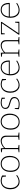

<svg xmlns="http://www.w3.org/2000/svg" viewBox="2416 -2986 577 5449"><g transform="rotate(-90 2704.5 -261.5)"><path d="M271 7Q211 7 163 -24.5Q115 -56 86.5 -114Q58 -172 58 -254Q58 -345 90.5 -406.5Q123 -468 176.5 -499Q230 -530 295 -530Q327 -530 370 -520Q413 -510 450 -488L447 -380H420L409 -476Q378 -491 346 -496.5Q314 -502 291 -502Q232 -502 187.5 -472.5Q143 -443 118 -387.5Q93 -332 93 -257Q93 -183 117.5 -130.5Q142 -78 183.5 -50Q225 -22 278 -22Q317 -22 360 -38.5Q403 -55 447 -89L462 -67Q413 -29 364 -11Q315 7 271 7Z M783 -530Q885 -530 945 -461.5Q1005 -393 1005 -271Q1005 -188 976.5 -125.5Q948 -63 895 -28Q842 7 767 7Q667 7 608.5 -59.5Q550 -126 550 -250Q550 -335 578.5 -398Q607 -461 659 -495.5Q711 -530 783 -530ZM781 -502Q688 -502 636.5 -434.5Q585 -367 585 -252Q585 -140 634 -80.5Q683 -21 770 -21Q866 -21 918 -88.5Q970 -156 970 -267Q970 -378 919.5 -440Q869 -502 781 -502Z M1108 0V-21L1196 -35V-486L1108 -500V-521L1221 -527L1227 -435Q1276 -484 1329.5 -507Q1383 -530 1430 -530Q1496 -530 1538.5 -490.5Q1581 -451 1579 -369V-35L1667 -21V0H1460V-21L1546 -35V-361Q1546 -433 1512.5 -467Q1479 -501 1423 -501Q1378 -501 1326.5 -477.5Q1275 -454 1229 -405V-35L1315 -21V0Z M1982 -530Q2084 -530 2144 -461.5Q2204 -393 2204 -271Q2204 -188 2175.5 -125.5Q2147 -63 2094 -28Q2041 7 1966 7Q1866 7 1807.5 -59.5Q1749 -126 1749 -250Q1749 -335 1777.5 -398Q1806 -461 1858 -495.5Q1910 -530 1982 -530ZM1980 -502Q1887 -502 1835.5 -434.5Q1784 -367 1784 -252Q1784 -140 1833 -80.5Q1882 -21 1969 -21Q2065 -21 2117 -88.5Q2169 -156 2169 -267Q2169 -378 2118.5 -440Q2068 -502 1980 -502Z M2368 -400Q2368 -361 2390.5 -339Q2413 -317 2448 -305Q2483 -293 2522.5 -282.5Q2562 -272 2597 -257.5Q2632 -243 2654 -216Q2676 -189 2676 -143Q2676 -93 2648.5 -59.5Q2621 -26 2574.5 -9.5Q2528 7 2472 7Q2434 7 2400 1Q2366 -5 2330 -14L2337 -131H2359L2367 -33Q2392 -27 2420.5 -23Q2449 -19 2475 -19Q2521 -19 2559.5 -32.5Q2598 -46 2621 -72Q2644 -98 2644 -138Q2644 -178 2622 -201Q2600 -224 2565 -237Q2530 -250 2490.5 -260Q2451 -270 2416 -284.5Q2381 -299 2359 -324.5Q2337 -350 2337 -395Q2337 -442 2362 -471.5Q2387 -501 2427.5 -515.5Q2468 -530 2515 -530Q2545 -530 2582 -523.5Q2619 -517 2658 -502L2655 -408H2632L2620 -486Q2566 -503 2514 -503Q2453 -503 2410.5 -478Q2368 -453 2368 -400Z M3010 7Q2950 7 2902 -24.5Q2854 -56 2825.5 -114Q2797 -172 2797 -254Q2797 -345 2829.5 -406.5Q2862 -468 2915.5 -499Q2969 -530 3034 -530Q3066 -530 3109 -520Q3152 -510 3189 -488L3186 -380H3159L3148 -476Q3117 -491 3085 -496.5Q3053 -502 3030 -502Q2971 -502 2926.5 -472.5Q2882 -443 2857 -387.5Q2832 -332 2832 -257Q2832 -183 2856.5 -130.5Q2881 -78 2922.5 -50Q2964 -22 3017 -22Q3056 -22 3099 -38.5Q3142 -55 3186 -89L3201 -67Q3152 -29 3103 -11Q3054 7 3010 7Z M3505 7Q3442 7 3393.5 -23.5Q3345 -54 3317.5 -112Q3290 -170 3290 -254Q3290 -338 3318 -400Q3346 -462 3397 -496Q3448 -530 3518 -530Q3582 -530 3625.5 -501.5Q3669 -473 3690.5 -422Q3712 -371 3712 -305Q3712 -299 3712 -291.5Q3712 -284 3711 -273H3324Q3324 -266 3324 -258Q3324 -145 3376 -83.5Q3428 -22 3511 -22Q3553 -22 3600.5 -38Q3648 -54 3698 -89L3712 -67Q3658 -29 3605.5 -11Q3553 7 3505 7ZM3517 -502Q3434 -502 3384.5 -447Q3335 -392 3326 -300H3678Q3678 -354 3662.5 -400Q3647 -446 3611.5 -474Q3576 -502 3517 -502Z M3819 0V-21L3907 -35V-486L3819 -500V-521L3932 -527L3938 -435Q3987 -484 4040.5 -507Q4094 -530 4141 -530Q4207 -530 4249.5 -490.5Q4292 -451 4290 -369V-35L4378 -21V0H4171V-21L4257 -35V-361Q4257 -433 4223.5 -467Q4190 -501 4134 -501Q4089 -501 4037.5 -477.5Q3986 -454 3940 -405V-35L4026 -21V0Z M4812 -122 4813 -1 4445 0V-22L4768 -497H4490L4479 -414H4456L4455 -523H4806V-500L4486 -26L4776 -27L4789 -122Z M5139 7Q5076 7 5027.5 -23.5Q4979 -54 4951.5 -112Q4924 -170 4924 -254Q4924 -338 4952 -400Q4980 -462 5031 -496Q5082 -530 5152 -530Q5216 -530 5259.5 -501.5Q5303 -473 5324.5 -422Q5346 -371 5346 -305Q5346 -299 5346 -291.5Q5346 -284 5345 -273H4958Q4958 -266 4958 -258Q4958 -145 5010 -83.5Q5062 -22 5145 -22Q5187 -22 5234.5 -38Q5282 -54 5332 -89L5346 -67Q5292 -29 5239.5 -11Q5187 7 5139 7ZM5151 -502Q5068 -502 5018.5 -447Q4969 -392 4960 -300H5312Q5312 -354 5296.5 -400Q5281 -446 5245.5 -474Q5210 -502 5151 -502Z"/></g></svg>

Font: Bitter ExtraLight
Style: Regular
Weight: 200
Designer: Sol Matas, and Bitter project Authors
Foundry: Sol Matas
Version: Version 2.001